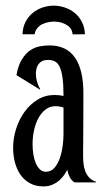

<svg xmlns="http://www.w3.org/2000/svg" viewBox="-20 -645 373 679"><path d="M121.1 -328.1 38.1 -379.4Q44.4 -414.1 57.4 -434.8Q70.3 -455.6 86.2 -466.6Q102.1 -477.5 119.9 -481Q137.7 -484.4 154.8 -484.4Q215.3 -484.4 245.4 -440.9Q275.4 -397.5 274.9 -312.5Q274.9 -268.1 274.7 -235.6Q274.4 -203.1 274.4 -180.2Q274.4 -157.2 274.2 -142.3Q273.9 -127.4 273.9 -117.9Q273.9 -108.4 273.9 -102.5Q273.9 -96.7 273.9 -91.8Q273.9 -79.6 275.4 -65.9Q276.9 -52.2 281.5 -39.8Q286.1 -27.3 295.2 -17.3Q304.2 -7.3 319.3 -2.4V0H243.7Q232.4 -6.8 226.6 -18.6Q220.7 -30.3 217.8 -44.4Q214.8 -38.6 208.5 -28.6Q202.1 -18.6 191.9 -9Q181.6 0.5 167.2 7.3Q152.8 14.2 133.8 14.2Q106 14.2 85.7 2.9Q65.4 -8.3 52.2 -27.3Q39.1 -46.4 32.7 -71Q26.4 -95.7 26.4 -122.1Q26.4 -155.8 36.9 -189.2Q47.4 -222.7 66.7 -249.3Q85.9 -275.9 112.8 -292.5Q139.6 -309.1 172.9 -309.1Q189.5 -309.1 204.6 -305.7Q204.6 -344.7 201.2 -369.6Q197.8 -394.5 190.9 -408.7Q184.1 -422.9 173.6 -428Q163.1 -433.1 149.4 -433.1Q137.7 -433.1 129.6 -429.2Q121.6 -425.3 116.5 -418.5Q111.3 -411.6 109.1 -402.6Q106.9 -393.6 106.9 -383.3Q106.9 -369.6 111.1 -355.5Q115.2 -341.3 122.1 -329.6ZM142.1 -37.6Q160.6 -37.6 172.6 -51.5Q184.6 -65.4 191.7 -85.9Q198.7 -106.4 201.7 -129.6Q204.6 -152.8 204.6 -171.4V-264.6Q190.4 -269.5 176.3 -269.5Q156.7 -269.5 141.6 -258.1Q126.5 -246.6 116.2 -228Q106 -209.5 100.6 -185.1Q95.2 -160.6 95.2 -135.3Q95.2 -115.7 98.1 -98.1Q101.1 -80.6 106.9 -67.1Q112.8 -53.7 121.6 -45.7Q130.4 -37.6 142.1 -37.6ZM236.8 -523.4Q236.3 -532.2 232.2 -540.3Q228 -548.3 219.5 -554.4Q210.9 -560.5 198.7 -564.5Q186.5 -568.4 169.9 -568.8Q136.7 -566.9 120.4 -553.7Q104 -540.5 102.5 -523.9H59.6Q60.5 -548.8 70.3 -567.6Q80.1 -586.4 95.5 -599.1Q110.8 -611.8 130.4 -618.4Q149.9 -625 169.9 -625Q189.9 -625 209.5 -618.4Q229 -611.8 244.4 -599.1Q259.8 -586.4 269.5 -567.6Q279.3 -548.8 280.3 -523.9Z"/></svg>

Font: Smythe
Style: Regular
Weight: 400
Version: Version 1.000